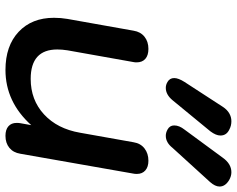

<svg xmlns="http://www.w3.org/2000/svg" viewBox="-100 -736 846 685"><g transform="rotate(90 322.5 -393.0)"><path d="M43 -163Q43 -188 47 -211L89 -447Q93 -472 110.5 -486Q128 -500 154 -500Q177 -500 189.5 -489Q202 -478 202 -458Q202 -451 201 -447L159 -211Q156 -192 156 -175Q156 -80 261 -80Q336 -80 387.5 -127.5Q439 -175 453 -256L487 -447Q491 -472 509 -486Q527 -500 553 -500Q575 -500 587.5 -489Q600 -478 600 -459Q600 -451 599 -447L528 -43Q524 -18 507 -4Q490 10 464 10Q442 10 430 -0.5Q418 -11 418 -30Q418 -38 419 -43L426 -82Q343 10 229 10Q143 10 93 -37Q43 -84 43 -163ZM427 -592Q427 -610 442 -629L542 -765Q564 -796 594 -796Q608 -796 622 -788Q645 -774 645 -754Q645 -738 629 -720L507 -586Q488 -562 464 -562Q453 -562 442 -568Q427 -576 427 -592ZM258 -592Q258 -607 272 -629L361 -766Q371 -781 384 -788.5Q397 -796 412 -796Q428 -796 441 -789Q463 -779 463 -757Q463 -741 448 -721L337 -586Q317 -562 293 -562Q282 -562 272 -568Q258 -576 258 -592Z"/></g></svg>

Font: Kodchasan SemiBold
Style: Italic
Weight: 600
Italic angle: -10°
Version: Version 1.000; ttfautohint (v1.6)